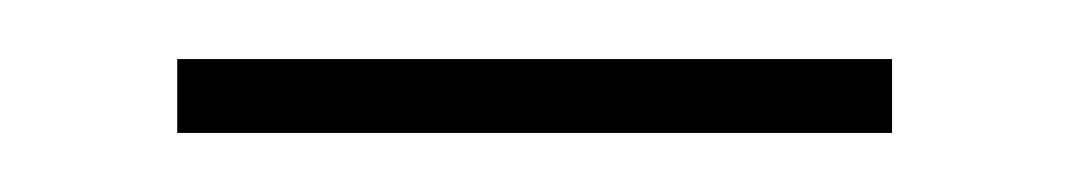

<svg xmlns="http://www.w3.org/2000/svg" viewBox="-20 -304 362 65"><path d="M40 -259V-284H282V-259Z"/></svg>

Font: Noto Sans Lao Looped Thin
Style: Regular
Weight: 100
Designer: Mark Frömberg, Ben Mitchell
Foundry: The Fontpad Ltd
Version: Version 1.002; ttfautohint (v1.8.4.7-5d5b)